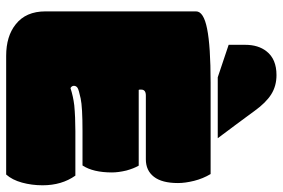

<svg xmlns="http://www.w3.org/2000/svg" viewBox="-160 -712 873 592"><g transform="rotate(90 276.0 -416.5)"><path d="M235.4 -629.9H517.1Q531.2 -606.4 538.1 -578.9Q544.9 -551.3 544.9 -529.3Q544.9 -480 525.6 -455.1Q506.3 -430.2 471.7 -430.2H274.9Q256.8 -430.2 256.8 -416V-412.1Q256.8 -409.2 257.8 -408.2H491.2Q500 -393.1 506.3 -370.1Q512.2 -345.2 512.2 -325.7Q512.2 -267.6 490.7 -234.9H384.8Q310.5 -234.9 284.2 -229.2Q257.8 -223.6 251.5 -219.7Q245.1 -215.3 245.1 -208.5Q245.1 -201.7 252 -197.8Q277.3 -206.1 305.2 -209.5Q341.8 -212.9 384.8 -212.9H522Q551.8 -170.9 551.8 -111.8Q551.8 -78.6 543.5 -48.3Q535.2 -18.1 518.6 0.5H152.8Q92.3 0.5 55.7 -28.8Q15.6 -60.1 15.6 -120.6V-585Q15.6 -608.4 69.3 -619.1Q123 -629.9 235.4 -629.9ZM211.9 -833Q245.6 -833 271.2 -816.9Q296.9 -800.8 322.3 -765.6Q323.2 -764.6 341.1 -740Q358.9 -715.3 366 -706.3Q373 -697.3 381.6 -685.5Q390.1 -673.8 396.5 -665.5Q402.8 -657.2 406.7 -651.9H218.8L118.7 -685.5V-736.8Q118.7 -776.9 138.7 -802.2Q162.6 -833 211.9 -833Z"/></g></svg>

Font: Modak
Style: Regular
Weight: 400
Version: Version 1.036;PS Version 1.000;hotconv 1.0.79;makeotf.lib2.5